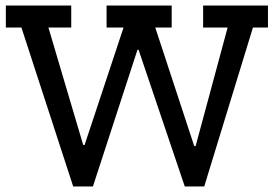

<svg xmlns="http://www.w3.org/2000/svg" viewBox="-20 -670 990 690"><path d="M889 -571 714 0H644L478 -491H474L314 0H243L57 -571H1V-650H236V-571H154L279 -149H284L424 -571H363V-650H597V-571H538L678 -145H683L798 -571H710V-650H943V-571Z"/></svg>

Font: Zilla Slab Medium
Style: Regular
Weight: 500
Designer: Typotheque.com
Foundry: Typotheque type foundry
Version: Version 1.1; 2017